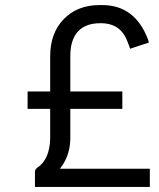

<svg xmlns="http://www.w3.org/2000/svg" viewBox="-20 -736 633 764"><path d="M223.6 -64.5H576.2V7.8H119.1V-51.8Q119.1 -61.5 127.9 -68.4Q177.7 -100.6 179.7 -185.5V-302.7H89.8V-372.1H179.7V-512.7Q179.7 -604.5 233.9 -660.2Q288.1 -715.8 376 -715.8H386.7Q517.6 -715.8 569.3 -578.1Q571.3 -572.3 572.3 -566.4Q528.3 -552.7 498 -542Q497.1 -544.9 496.1 -546.9L491.2 -560.5Q476.6 -603.5 450.7 -623Q424.8 -642.6 384.8 -643.6H378.9Q320.3 -643.6 290 -610.4Q259.8 -577.1 259.8 -513.7V-372.1H466.8V-302.7H259.8V-188.5Q259.8 -126 229.5 -80.1L218.8 -64.5Z"/></svg>

Font: BF_TEXT
Style: Regular
Weight: 400
Foundry: EA DICE
Version: Version 1.404